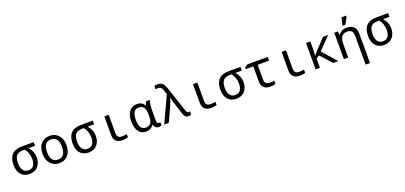

<svg xmlns="http://www.w3.org/2000/svg" viewBox="38 -2095 7726 3665"><g transform="rotate(-20 3900.5 -263.0)"><path d="M573.2 -536.1V-460.9H442.9Q529.8 -365.7 529.8 -246.1Q529.8 -131.3 467 -60.8Q404.3 9.8 294.9 9.8Q187 9.8 125 -60.3Q63 -130.4 63 -255.9Q63 -536.1 334 -536.1ZM362.8 -460.9H334Q236.8 -460.9 195.8 -413.3Q154.8 -365.7 154.8 -255.9Q154.8 -165.5 192.1 -114.7Q229.5 -64 298.8 -64Q366.7 -64 402.3 -110.6Q438 -157.2 438 -242.2Q438 -373.5 362.8 -460.9Z M897.9 9.8Q792.5 9.8 724.4 -66.2Q656.2 -142.1 656.2 -269Q656.2 -397.5 722.4 -471.7Q788.6 -545.9 900.9 -545.9Q1007.3 -545.9 1075.2 -470.2Q1143.1 -394.5 1143.1 -269Q1143.1 -139.6 1076.2 -64.9Q1009.3 9.8 897.9 9.8ZM899.9 -64Q1051.3 -64 1051.3 -269Q1051.3 -472.2 898.9 -472.2Q748 -472.2 748 -269Q748 -64 899.9 -64Z M1773.4 -536.1V-460.9H1643.1Q1730 -365.7 1730 -246.1Q1730 -131.3 1667.2 -60.8Q1604.5 9.8 1495.1 9.8Q1387.2 9.8 1325.2 -60.3Q1263.2 -130.4 1263.2 -255.9Q1263.2 -536.1 1534.2 -536.1ZM1563 -460.9H1534.2Q1437 -460.9 1396 -413.3Q1355 -365.7 1355 -255.9Q1355 -165.5 1392.3 -114.7Q1429.7 -64 1499 -64Q1566.9 -64 1602.5 -110.6Q1638.2 -157.2 1638.2 -242.2Q1638.2 -373.5 1563 -460.9Z M2098.1 -536.1V-158.2Q2098.1 -63 2192.4 -63Q2247.1 -63 2296.4 -73.2V-5.9Q2251 9.8 2186.5 9.8Q2009.3 9.8 2009.3 -158.2V-536.1Z M2821.3 -463.9H2827.1Q2841.8 -514.2 2860.4 -536.1H2930.2Q2905.3 -455.1 2905.3 -321.8V-117.2Q2905.3 -63 2946.3 -63Q2960.4 -63 2975.6 -67.9V-2.9Q2950.2 9.8 2919.4 9.8Q2841.8 9.8 2822.3 -71.8H2816.4Q2763.7 9.8 2663.6 9.8Q2568.4 9.8 2513.9 -62.7Q2459.5 -135.3 2459.5 -267.1Q2459.5 -400.4 2515.6 -473.1Q2571.8 -545.9 2672.4 -545.9Q2774.9 -545.9 2821.3 -463.9ZM2816.4 -259.8V-267.1Q2816.4 -377.9 2783.7 -425Q2751 -472.2 2679.2 -472.2Q2551.3 -472.2 2551.3 -266.1Q2551.3 -64 2680.2 -64Q2752.4 -64 2783.4 -108.9Q2814.5 -153.8 2816.4 -259.8Z M3030.3 0 3276.4 -528.8 3250.5 -606.9Q3233.9 -657.7 3212.9 -675.3Q3191.9 -692.9 3156.2 -692.9Q3128.9 -692.9 3105.5 -687V-757.8Q3137.2 -766.1 3167.5 -766.1Q3236.8 -766.1 3271.5 -733.2Q3306.2 -700.2 3340.3 -597.2L3499.5 -117.2Q3517.6 -63 3549.3 -63Q3563.5 -63 3578.6 -67.9V-2.9Q3554.2 9.8 3522.5 9.8Q3482.4 9.8 3461.2 -9.8Q3439.9 -29.3 3426.3 -71.8L3360.4 -275.9Q3326.7 -380.4 3314.5 -439.9H3311.5Q3293.9 -372.6 3253.4 -283.2L3122.6 0Z M3898.4 -536.1V-158.2Q3898.4 -63 3992.7 -63Q4047.4 -63 4096.7 -73.2V-5.9Q4051.3 9.8 3986.8 9.8Q3809.6 9.8 3809.6 -158.2V-536.1Z M4773.9 -536.1V-460.9H4643.6Q4730.5 -365.7 4730.5 -246.1Q4730.5 -131.3 4667.7 -60.8Q4605 9.8 4495.6 9.8Q4387.7 9.8 4325.7 -60.3Q4263.7 -130.4 4263.7 -255.9Q4263.7 -536.1 4534.7 -536.1ZM4563.5 -460.9H4534.7Q4437.5 -460.9 4396.5 -413.3Q4355.5 -365.7 4355.5 -255.9Q4355.5 -165.5 4392.8 -114.7Q4430.2 -64 4499.5 -64Q4567.4 -64 4603 -110.6Q4638.7 -157.2 4638.7 -242.2Q4638.7 -373.5 4563.5 -460.9Z M5328.6 -536.1V-460.9H5096.7V-165Q5096.7 -60.1 5198.7 -60.1Q5251 -60.1 5292 -69.8V-3.9Q5251 13.2 5184.6 13.2Q5007.8 13.2 5007.8 -154.8V-460.9H4852.5V-497.1L4918 -536.1Z M5698.7 -536.1V-158.2Q5698.7 -63 5793 -63Q5847.7 -63 5897 -73.2V-5.9Q5851.6 9.8 5787.1 9.8Q5609.9 9.8 5609.9 -158.2V-536.1Z M6188 -248 6254.9 -329.1 6451.2 -536.1H6555.2L6314 -287.1L6568.8 0H6464.8L6256.8 -229L6193.8 -189V0H6106V-536.1H6193.8V-394L6186 -248Z M7034.2 240.2V-345.2Q7034.2 -472.2 6918 -472.2Q6768.1 -472.2 6768.1 -277.8V0H6679.2V-536.1H6751L6764.2 -463.9H6769Q6818.8 -545.9 6933.1 -545.9Q7123 -545.9 7123 -350.1V240.2ZM6874 -619.1 6888.7 -671.4Q6903.3 -727.1 6908.2 -766.1H7005.4V-755.9Q7005.4 -748 6981.2 -697.3Q6957 -646.5 6927.2 -606H6874Z M7774.4 -536.1V-460.9H7644Q7731 -365.7 7731 -246.1Q7731 -131.3 7668.2 -60.8Q7605.5 9.8 7496.1 9.8Q7388.2 9.8 7326.2 -60.3Q7264.2 -130.4 7264.2 -255.9Q7264.2 -536.1 7535.2 -536.1ZM7564 -460.9H7535.2Q7438 -460.9 7397 -413.3Q7356 -365.7 7356 -255.9Q7356 -165.5 7393.3 -114.7Q7430.7 -64 7500 -64Q7567.9 -64 7603.5 -110.6Q7639.2 -157.2 7639.2 -242.2Q7639.2 -373.5 7564 -460.9Z"/></g></svg>

Font: Apple Sans Adjectives
Style: Regular
Weight: 400
Monospace: yes
Foundry: Apple Sans Adjectives
Version: Version 0.01